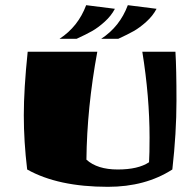

<svg xmlns="http://www.w3.org/2000/svg" viewBox="-20 -700 741 742"><path d="M658 -500Q662 -435 662 -310.5Q662 -186 646 -45Q542 22 397 22Q204 22 85 -45Q72 -153 72 -254.5Q72 -356 87 -500H356Q316 -283 314 -83Q356 -45 435 -45Q514 -45 556 -73Q558 -106 558 -168Q558 -326 530 -500ZM313 -680 424 -666Q410 -639 384.5 -616Q359 -593 336 -580Q313 -567 276 -550H210Q282 -597 313 -680ZM474 -680 585 -666Q571 -639 545.5 -616Q520 -593 497 -580Q474 -567 437 -550H371Q443 -597 474 -680Z"/></svg>

Font: Ruslan Display
Style: Regular
Weight: 400
Version: Version 1.000